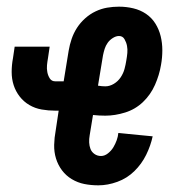

<svg xmlns="http://www.w3.org/2000/svg" viewBox="-20 -548 540 576"><path d="M275 8Q253 8 233 4Q213 0 195.5 -10.5Q178 -21 166 -37Q154 -53 148 -72.5Q142 -92 142.5 -113.5Q143 -135 147 -156L156 -216H146Q125 -216 105 -219.5Q85 -223 68 -233Q51 -243 39 -258.5Q27 -274 21 -292.5Q15 -311 15 -332Q15 -353 19 -374L24 -408H129L124 -374Q122 -363 121 -352.5Q120 -342 122 -331.5Q124 -321 129.5 -312.5Q135 -304 146 -304H171L186 -396Q189 -414 195 -431.5Q201 -449 211 -464.5Q221 -480 235.5 -493Q250 -506 267 -514Q284 -522 301.5 -525Q319 -528 337 -528Q359 -528 380 -523Q401 -518 418 -506.5Q435 -495 446 -477.5Q457 -460 462 -439.5Q467 -419 467 -397Q467 -375 463 -353Q458 -323 445 -293.5Q432 -264 409 -242Q386 -220 355.5 -210.5Q325 -201 296 -201Q287 -201 277.5 -201.5Q268 -202 259 -203L249 -142Q247 -131 247.5 -120.5Q248 -110 251.5 -101Q255 -92 263.5 -86Q272 -80 283 -80Q294 -80 304 -88Q314 -96 320 -106Q326 -116 330 -127Q334 -138 335 -149L438 -139Q432 -111 418.5 -83.5Q405 -56 383 -34.5Q361 -13 332 -2.5Q303 8 275 8ZM296 -289Q309 -289 321.5 -296.5Q334 -304 342 -316Q350 -328 353.5 -341Q357 -354 359 -367Q361 -378 362 -389Q363 -400 361 -410.5Q359 -421 353.5 -430.5Q348 -440 337 -440Q328 -440 318.5 -434Q309 -428 303 -419.5Q297 -411 294 -401.5Q291 -392 289 -382L274 -291Q280 -290 285.5 -289.5Q291 -289 296 -289Z"/></svg>

Font: Iosevka Extrabold
Style: Italic
Weight: 800
Italic angle: -9°
Monospace: yes
Designer: Belleve Invis
Foundry: Belleve Invis
Version: Version 32.5.0; ttfautohint (v1.8.4)